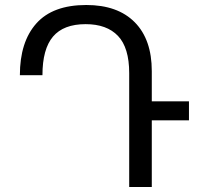

<svg xmlns="http://www.w3.org/2000/svg" viewBox="-20 -744 804 764"><path d="M584 0H494.1V-453.1Q494.1 -554.2 449.5 -601.1Q404.8 -647.9 320.8 -647.9Q232.9 -647.9 190.9 -598.4Q148.9 -548.8 148.9 -444.8H59.1Q59.1 -577.1 124.5 -650.6Q189.9 -724.1 323.2 -724.1Q448.2 -724.1 516.1 -655.5Q584 -586.9 584 -460.9V-340.8H731.9V-265.1H584Z"/></svg>

Font: Kurinto Seri
Style: Regular
Weight: 400
Designer: Kurinto was developed by Clint Goss from a range of fonts that are compatible with the SIL Open Font License Version 1.1
Foundry: Clinton F. Goss
Version: Version 2.196; July 25, 2020